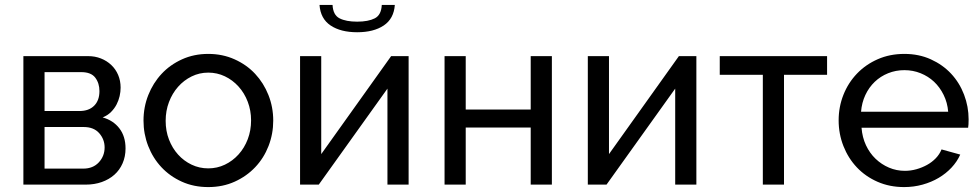

<svg xmlns="http://www.w3.org/2000/svg" viewBox="-20 -750 3982 780"><path d="M338 -522Q366 -522 390 -512.5Q414 -503 432 -486Q450 -469 460 -445.5Q470 -422 470 -394Q470 -377 466 -359.5Q462 -342 453.5 -325.5Q445 -309 431 -295Q417 -281 397 -273Q440 -261 465 -228.5Q490 -196 490 -147Q490 -114 478 -86.5Q466 -59 444.5 -40Q423 -21 393.5 -10.5Q364 0 328 0H75V-522ZM303 -299Q341 -299 362.5 -320.5Q384 -342 384 -380Q384 -412 367 -434.5Q350 -457 310 -457H161V-299ZM318 -65Q358 -65 381.5 -90.5Q405 -116 405 -151Q405 -184 383 -209Q361 -234 320 -234H161V-65Z M563 -260Q563 -315 582.5 -364Q602 -413 636.5 -450Q671 -487 719.5 -509Q768 -531 826 -531Q884 -531 933 -509Q982 -487 1016.5 -450Q1051 -413 1070.5 -364Q1090 -315 1090 -260Q1090 -206 1071 -157Q1052 -108 1017 -71Q982 -34 933.5 -12Q885 10 826 10Q767 10 718.5 -12Q670 -34 635.5 -71Q601 -108 582 -157Q563 -206 563 -260ZM1000 -261Q1000 -301 986.5 -336.5Q973 -372 949 -398.5Q925 -425 893.5 -440Q862 -455 826 -455Q790 -455 758.5 -439.5Q727 -424 703.5 -397.5Q680 -371 666.5 -335.5Q653 -300 653 -259Q653 -218 666.5 -183Q680 -148 703.5 -122Q727 -96 758.5 -81Q790 -66 826 -66Q862 -66 893.5 -81Q925 -96 949 -122.5Q973 -149 986.5 -184.5Q1000 -220 1000 -261Z M1584 -730Q1580 -674 1539 -646.5Q1498 -619 1431 -619Q1364 -619 1323 -646.5Q1282 -674 1278 -730H1331Q1333 -689 1359.5 -675.5Q1386 -662 1431 -662Q1476 -662 1502.5 -675.5Q1529 -689 1531 -730ZM1285 -124 1569 -522H1640V0H1554V-390L1275 0H1199V-522H1285Z M1872 -305H2136V-522H2222V0H2136V-232H1872V0H1786V-522H1872Z M2454 -124 2738 -522H2809V0H2723V-390L2444 0H2368V-522H2454Z M3165 0H3079V-446H2904V-522H3340V-446H3165Z M3653 10Q3594 10 3545 -11.5Q3496 -33 3461 -70Q3426 -107 3406.5 -156.5Q3387 -206 3387 -261Q3387 -316 3406.5 -365Q3426 -414 3461.5 -451Q3497 -488 3546 -509.5Q3595 -531 3654 -531Q3713 -531 3761.5 -509Q3810 -487 3844 -450.5Q3878 -414 3896.5 -365.5Q3915 -317 3915 -265Q3915 -254 3914.5 -245Q3914 -236 3913 -231H3480Q3483 -192 3498 -160Q3513 -128 3537 -105Q3561 -82 3591.5 -69Q3622 -56 3656 -56Q3680 -56 3703 -62.5Q3726 -69 3746 -80Q3766 -91 3781.5 -107Q3797 -123 3805 -143L3881 -122Q3868 -93 3845.5 -69Q3823 -45 3793.5 -27.5Q3764 -10 3728 0Q3692 10 3653 10ZM3832 -296Q3829 -333 3813.5 -364.5Q3798 -396 3774.5 -418Q3751 -440 3720 -452.5Q3689 -465 3654 -465Q3619 -465 3588 -452.5Q3557 -440 3533.5 -417.5Q3510 -395 3495.5 -364Q3481 -333 3478 -296Z"/></svg>

Font: Raleway Medium Alt1
Style: Regular
Weight: 500
Designer: Matt McInerney, Pablo Impallari, Rodrigo Fuenzalida
Foundry: Matt McInerney, Pablo Impallari, Rodrigo Fuenzalida
Version: Version 3.000g; ttfautohint (v1.5) -l 8 -r 28 -G 28 -x 14 -D